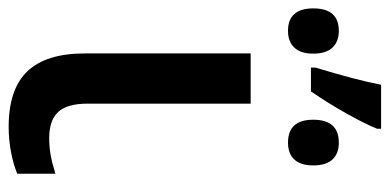

<svg xmlns="http://www.w3.org/2000/svg" viewBox="-268 -632 888 437"><g transform="rotate(90 175.5 -414.0)"><path d="M79.1 -163.6V-541H193.4V-169.9Q193.4 -123.5 212.2 -103Q231 -82.5 272 -82.5Q292 -82.5 311 -85.9Q330.1 -89.4 353 -96.7V-9.8Q332 -1 303.7 4.4Q275.4 9.8 246.6 9.8Q160.2 9.8 119.6 -33Q79.1 -75.7 79.1 -163.6ZM150.4 -837.9H250.5V-828.6Q239.3 -800.8 215.8 -759Q192.4 -717.3 165.5 -678.2H111.3V-688.5Q139.6 -781.2 150.4 -837.9ZM-23.4 -683.6Q-23.4 -741.7 27.8 -741.7Q52.2 -741.7 65.9 -727.1Q79.6 -712.4 79.6 -683.6Q79.6 -654.8 65.9 -640.4Q52.2 -626 27.8 -626Q-23.4 -626 -23.4 -683.6ZM230 -683.6Q230 -741.7 282.2 -741.7Q307.1 -741.7 320.6 -727.1Q334 -712.4 334 -683.6Q334 -654.8 320.6 -640.4Q307.1 -626 282.2 -626Q230 -626 230 -683.6Z"/></g></svg>

Font: Viking Open Sans Light
Style: Bold
Weight: 600
Foundry: Ascender Corporation
Version: Version 2.001